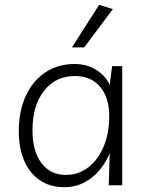

<svg xmlns="http://www.w3.org/2000/svg" viewBox="-20 -770 607 798"><path d="M488 -495V0H432L436 -134Q410 -70 360.5 -31Q311 8 248 8Q187 8 144.5 -21.5Q102 -51 80 -103.5Q58 -156 58 -224Q58 -307 86.5 -370Q115 -433 167.5 -468.5Q220 -504 290 -504Q341 -504 380 -479.5Q419 -455 436 -417L446 -495ZM291 -454Q211 -454 163 -392.5Q115 -331 115 -229Q115 -142 152 -92.5Q189 -43 254 -43Q306 -43 347 -74.5Q388 -106 411 -161.5Q434 -217 434 -287Q434 -365 396 -409.5Q358 -454 291 -454ZM279 -573 392 -750 449 -732 330 -573Z"/></svg>

Font: Livvic Light
Style: Regular
Weight: 300
Designer: Jacques Le Bailly, Baron von Fonthausen
Version: Version 1.001; ttfautohint (v1.8.2)